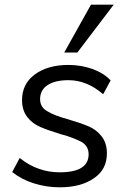

<svg xmlns="http://www.w3.org/2000/svg" viewBox="-20 -792 536 819"><path d="M234 7Q178 7 124 -10Q73 -26 32 -58L64 -118Q106 -85 146 -72Q187 -57 235 -57Q358 -57 358 -134Q358 -168 329 -186Q314 -194 291.5 -203Q269 -212 238 -220Q212 -228 190.5 -235.5Q169 -243 153 -250Q119 -264 97 -292Q74 -321 74 -365Q74 -434 128 -474Q183 -515 272 -515Q325 -515 374 -498Q423 -480 452 -449L420 -390Q351 -450 272 -450Q215 -450 183 -429Q151 -408 151 -369Q151 -335 181 -318Q211 -299 271 -283Q325 -267 358 -253Q391 -239 413 -211Q436 -182 436 -138Q436 -69 381 -32Q326 7 234 7ZM310 -568H254L368 -772H465Z"/></svg>

Font: PRinguin Sans
Style: Italic
Weight: 400
Designer: Vernon Adams
Foundry: Vernon Adams
Version: ""